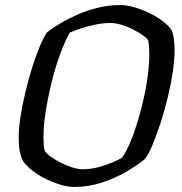

<svg xmlns="http://www.w3.org/2000/svg" viewBox="-20 -740 719 760"><path d="M274 0Q248 0 217.5 -9.5Q187 -19 158 -33.5Q129 -48 106.5 -66Q84 -84 73 -100Q63 -116 58.5 -140Q54 -164 54 -195Q54 -231 61 -277Q68 -323 80 -373Q92 -423 106.5 -470Q121 -517 136.5 -554Q152 -591 166 -612Q188 -629 219 -647.5Q250 -666 287.5 -682.5Q325 -699 368 -709.5Q411 -720 457 -720Q481 -720 511 -711.5Q541 -703 570 -689Q599 -675 622.5 -657.5Q646 -640 658 -623Q665 -608 668 -586.5Q671 -565 671 -541Q671 -504 664 -456Q657 -408 644.5 -356.5Q632 -305 616.5 -256.5Q601 -208 585 -169.5Q569 -131 554 -111Q527 -88 483 -62Q439 -36 385.5 -18Q332 0 274 0ZM308 -70Q339 -70 370.5 -78.5Q402 -87 427.5 -98Q453 -109 464 -117Q481 -142 496.5 -179Q512 -216 525.5 -261Q539 -306 549.5 -353Q560 -400 565.5 -444.5Q571 -489 571 -525Q571 -539 570 -553.5Q569 -568 567 -579Q565 -586 549.5 -597.5Q534 -609 511.5 -621Q489 -633 463.5 -641Q438 -649 417 -649Q389 -649 359.5 -643Q330 -637 303.5 -628.5Q277 -620 256 -611Q237 -577 218 -525.5Q199 -474 184.5 -415Q170 -356 161 -299.5Q152 -243 152 -198Q152 -181 153 -167.5Q154 -154 157 -143Q164 -132 181.5 -119.5Q199 -107 221.5 -95.5Q244 -84 267 -77Q290 -70 308 -70Z"/></svg>

Font: Texturina 12pt Medium
Style: Italic
Weight: 500
Italic angle: -11°
Designer: Guillermo Torres Carreño
Foundry: Omnibus-Type
Version: Version 1.002